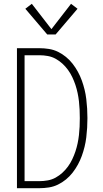

<svg xmlns="http://www.w3.org/2000/svg" viewBox="-20 -988 540 1008"><path d="M69 0V-735H187Q212 -735 237 -731Q262 -727 284.5 -716Q307 -705 326.5 -689Q346 -673 361.5 -653Q377 -633 389 -611Q401 -589 409.5 -565.5Q418 -542 424 -517.5Q430 -493 433 -468Q436 -443 437.5 -418Q439 -393 439 -368Q439 -342 437.5 -317Q436 -292 433 -267Q430 -242 424 -217.5Q418 -193 409.5 -169.5Q401 -146 389 -124Q377 -102 361.5 -82Q346 -62 326.5 -46Q307 -30 284.5 -19Q262 -8 237 -4Q212 0 187 0ZM109 -37H187Q209 -37 231 -41Q253 -45 272 -55.5Q291 -66 307.5 -81Q324 -96 337 -114Q350 -132 359.5 -152Q369 -172 376 -193Q383 -214 387.5 -235.5Q392 -257 394.5 -279Q397 -301 398 -323Q399 -345 399 -368Q399 -390 398 -412Q397 -434 394.5 -456Q392 -478 387.5 -499.5Q383 -521 376 -542Q369 -563 359.5 -583Q350 -603 337 -621Q324 -639 307.5 -654Q291 -669 272 -679.5Q253 -690 231 -694Q209 -698 187 -698H109ZM272 -807H228L113 -942L147 -968L250 -835L353 -968L387 -942Z"/></svg>

Font: Iosevka SS04 Extralight
Style: Regular
Weight: 200
Monospace: yes
Designer: Belleve Invis
Foundry: Belleve Invis
Version: Version 19.0.0; ttfautohint (v1.8.4)